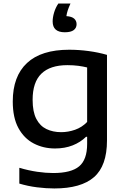

<svg xmlns="http://www.w3.org/2000/svg" viewBox="-20 -833 706 1083"><path d="M286.5 230Q240 230 188.5 223.5Q137 217 89 202.5V113.5Q142 129 190.2 136Q238.5 143 280 143Q381.5 143 426.5 105.2Q471.5 67.5 471.5 -21V-61.5H465.5Q434 -30.5 389.8 -13Q345.5 4.5 290.5 4.5Q224.5 4.5 170.2 -23.8Q116 -52 84 -110.5Q52 -169 52 -260.5Q52 -402.5 132.2 -477.5Q212.5 -552.5 370.5 -552.5Q424.5 -552.5 480 -545Q535.5 -537.5 583.5 -523.5V-41Q583.5 102.5 510.2 166.2Q437 230 286.5 230ZM325 -87.5Q364.5 -87.5 403.2 -101Q442 -114.5 471.5 -145V-452.5Q449.5 -458 421.5 -461.8Q393.5 -465.5 360 -465.5Q263 -465.5 213.5 -417.5Q164 -369.5 164 -270Q164 -202.5 184.8 -162.5Q205.5 -122.5 242 -105Q278.5 -87.5 325 -87.5ZM345.5 -651Q277 -651 277 -712Q277 -735 285.2 -762.5Q293.5 -790 309 -813H377.5Q367.5 -791 362 -774.2Q356.5 -757.5 354.5 -742Q385 -740 398.5 -727.8Q412 -715.5 412 -696.5Q412 -675.5 395.8 -663.2Q379.5 -651 345.5 -651Z"/></svg>

Font: Encode Sans Expanded Expanded Medium
Style: Regular
Weight: 500
Width: 7
Designer: Multiple Designers
Foundry: Impallari Type
Version: Version 3.000; ttfautohint (v1.8.3) -l 8 -r 50 -G 200 -x 14 